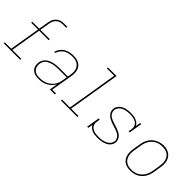

<svg xmlns="http://www.w3.org/2000/svg" viewBox="104 -1609 2491 2491"><g transform="rotate(45 1350.0 -363.5)"><path d="M20 0V-19H138L208 -441H83V-460H211L235 -601Q238 -619 244 -637Q250 -655 260.5 -671Q271 -687 286 -700Q301 -713 318.5 -721Q336 -729 354.5 -732Q373 -735 391 -735H451V-716H391Q375 -716 359 -713.5Q343 -711 327.5 -703.5Q312 -696 299 -684.5Q286 -673 277 -659Q268 -645 263 -629.5Q258 -614 255 -598L232 -460H404V-441H229L159 -19H322V0Z M665 8Q665 8 665 8Q665 8 665 8Q643 8 621.5 5Q600 2 581 -6.5Q562 -15 547.5 -29.5Q533 -44 524.5 -62.5Q516 -81 514.5 -102.5Q513 -124 516 -146Q520 -171 533 -194Q546 -217 567 -233.5Q588 -250 612 -259.5Q636 -269 661 -274.5Q686 -280 710.5 -282Q735 -284 760 -284H913L920 -326Q924 -350 924 -374Q924 -398 917.5 -419.5Q911 -441 897.5 -459Q884 -477 864.5 -488.5Q845 -500 822 -504.5Q799 -509 775 -509Q745 -509 714.5 -503.5Q684 -498 656.5 -482Q629 -466 609 -440Q589 -414 582 -384H562Q569 -418 590.5 -447.5Q612 -477 642.5 -495.5Q673 -514 707.5 -521Q742 -528 775 -528Q802 -528 828 -523Q854 -518 876 -505.5Q898 -493 914 -473Q930 -453 937.5 -428.5Q945 -404 945 -376.5Q945 -349 941 -323L890 -19H959V0H866L885 -112Q869 -83 844.5 -59Q820 -35 790 -19.5Q760 -4 728.5 2Q697 8 665 8ZM666 -11Q692 -11 719 -15.5Q746 -20 772 -31Q798 -42 821 -60Q844 -78 860.5 -101Q877 -124 886.5 -150Q896 -176 900 -203L910 -265H760Q743 -265 726.5 -264Q710 -263 693 -261Q676 -259 659.5 -255Q643 -251 626.5 -244.5Q610 -238 594.5 -229Q579 -220 566.5 -207.5Q554 -195 547 -178.5Q540 -162 537 -145Q534 -126 535.5 -107.5Q537 -89 544.5 -72.5Q552 -56 564.5 -43.5Q577 -31 593.5 -23.5Q610 -16 628.5 -13.5Q647 -11 666 -11Z M1070 0V-19H1216L1331 -716H1197V-735H1355L1237 -19H1372V0Z M1746 8Q1746 8 1745.5 8Q1745 8 1745 8Q1721 8 1696 5Q1671 2 1649 -6.5Q1627 -15 1609 -30.5Q1591 -46 1582 -67L1571 0H1550L1580 -181H1601L1594 -136Q1590 -116 1593 -96.5Q1596 -77 1607 -61.5Q1618 -46 1634 -36Q1650 -26 1668 -20.5Q1686 -15 1706 -13Q1726 -11 1746 -11Q1746 -11 1746.5 -11Q1747 -11 1747 -11Q1765 -11 1783.5 -12.5Q1802 -14 1821 -18Q1840 -22 1858.5 -29.5Q1877 -37 1893 -49Q1909 -61 1920.5 -77.5Q1932 -94 1935 -113Q1939 -134 1932.5 -153.5Q1926 -173 1913.5 -187.5Q1901 -202 1884 -212Q1867 -222 1848.5 -229Q1830 -236 1811 -242Q1792 -248 1773 -254Q1754 -260 1735.5 -267Q1717 -274 1699.5 -283.5Q1682 -293 1667.5 -305.5Q1653 -318 1642.5 -334Q1632 -350 1627.5 -370Q1623 -390 1626 -411Q1629 -431 1640 -449.5Q1651 -468 1667.5 -482Q1684 -496 1703.5 -505Q1723 -514 1743 -519Q1763 -524 1783.5 -526Q1804 -528 1824 -528Q1849 -528 1874 -525Q1899 -522 1921.5 -513Q1944 -504 1963 -489Q1982 -474 1991 -452L2002 -520H2023L1993 -339H1972L1980 -384Q1983 -404 1980 -423.5Q1977 -443 1966.5 -458Q1956 -473 1940 -483.5Q1924 -494 1905.5 -499.5Q1887 -505 1867 -507Q1847 -509 1828 -509Q1810 -509 1791.5 -507.5Q1773 -506 1755 -502Q1737 -498 1719 -490.5Q1701 -483 1686 -471Q1671 -459 1660 -442.5Q1649 -426 1646 -407Q1643 -387 1649 -367.5Q1655 -348 1667.5 -333Q1680 -318 1697 -308Q1714 -298 1732.5 -291Q1751 -284 1770 -278Q1789 -272 1808 -266Q1827 -260 1845.5 -253Q1864 -246 1881.5 -237Q1899 -228 1914 -215.5Q1929 -203 1939.5 -186.5Q1950 -170 1954.5 -150.5Q1959 -131 1956 -110Q1952 -89 1940 -69.5Q1928 -50 1910 -36.5Q1892 -23 1871.5 -14Q1851 -5 1829.5 -0.5Q1808 4 1787.5 6Q1767 8 1746 8Z M2346 8Q2317 8 2289 1.5Q2261 -5 2238.5 -20Q2216 -35 2201 -58.5Q2186 -82 2179.5 -109Q2173 -136 2173.5 -165Q2174 -194 2179 -223L2196 -323Q2200 -351 2209 -377.5Q2218 -404 2233.5 -428.5Q2249 -453 2271 -473Q2293 -493 2319 -505.5Q2345 -518 2373 -524.5Q2401 -531 2428 -531Q2456 -531 2484 -523.5Q2512 -516 2534.5 -500.5Q2557 -485 2572 -462Q2587 -439 2594 -411.5Q2601 -384 2600 -355Q2599 -326 2594 -297L2578 -197Q2573 -169 2564 -142.5Q2555 -116 2539.5 -91.5Q2524 -67 2502 -47Q2480 -27 2454 -14.5Q2428 -2 2400.5 3Q2373 8 2346 8ZM2346 -11Q2371 -11 2396.5 -15.5Q2422 -20 2445.5 -32Q2469 -44 2489 -62.5Q2509 -81 2523 -103.5Q2537 -126 2545 -150.5Q2553 -175 2557 -200L2574 -300Q2578 -326 2579 -352.5Q2580 -379 2574 -403.5Q2568 -428 2555 -449Q2542 -470 2521.5 -484Q2501 -498 2476 -503.5Q2451 -509 2425 -509Q2400 -509 2375 -504Q2350 -499 2326.5 -487Q2303 -475 2283.5 -456.5Q2264 -438 2250 -416Q2236 -394 2228 -369.5Q2220 -345 2216 -320L2200 -220Q2195 -194 2194.5 -168Q2194 -142 2199.5 -117.5Q2205 -93 2217.5 -72Q2230 -51 2250 -37Q2270 -23 2295 -17Q2320 -11 2346 -11Z"/></g></svg>

Font: Iosevka Etoile Thin Oblique
Style: Regular
Weight: 100
Italic angle: -9°
Designer: Belleve Invis
Foundry: Belleve Invis
Version: Version 15.5.2; ttfautohint (v1.8.4)